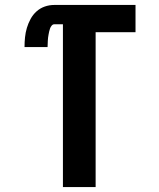

<svg xmlns="http://www.w3.org/2000/svg" viewBox="-20 -755 640 775"><path d="M234 0V-657H199Q193 -657 188.5 -651.5Q184 -646 182 -640Q180 -634 178.5 -628Q177 -622 176 -615.5Q175 -609 174 -603Q173 -597 173 -590.5Q173 -584 172.5 -577.5Q172 -571 172 -565H79Q79 -585 81 -604.5Q83 -624 88.5 -642.5Q94 -661 103.5 -678.5Q113 -696 127.5 -709Q142 -722 160.5 -728.5Q179 -735 199 -735H527V-625H366V0Z"/></svg>

Font: Iosevka Extrabold Extended
Style: Regular
Weight: 800
Width: 7
Monospace: yes
Designer: Belleve Invis
Foundry: Belleve Invis
Version: Version 32.5.0; ttfautohint (v1.8.4)